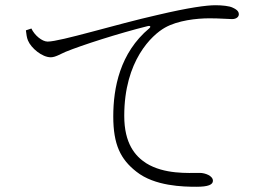

<svg xmlns="http://www.w3.org/2000/svg" viewBox="-20 -721 1040 734"><path d="M100 -612C112 -586 141 -562 162 -562C211 -562 423 -628 583 -664C702 -692 769 -701 804 -701C829 -701 857 -698 869 -692C889 -683 893 -675 893 -666C893 -657 884 -648 867 -648C850 -648 822 -651 781 -651C732 -651 659 -643 610 -615C561 -587 455 -490 455 -278C455 -172 497 -124 539 -97C608 -54 699 -60 744 -60C764 -60 794 -49 794 -30C794 -15 776 -7 731 -7C681 -7 571 -9 501 -65C441 -112 413 -168 413 -276C413 -384 438 -519 551 -613C557 -618 556 -624 544 -621C435 -594 292 -548 231 -523C212 -515 192 -502 174 -502C141 -502 99 -537 87 -566C82 -578 81 -590 79 -605Z"/></svg>

Font: Noto Serif CJK HK ExtraLight
Style: Regular
Weight: 200
Designer: Ryoko NISHIZUKA 西塚涼子 (kana & ideographs); Frank Grießhammer (Latin, Greek & Cyrillic); Wenlong ZHANG 张文龙 (bopomofo); San
Foundry: Adobe
Version: Version 2.001;hotconv 1.1.0;makeotfexe 2.6.0